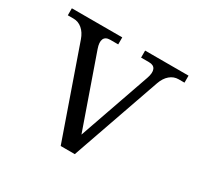

<svg xmlns="http://www.w3.org/2000/svg" viewBox="-116 -642 801 778"><g transform="rotate(30 285.0 -253.0)"><path d="M106.9 -415Q97.2 -442.9 79.3 -458Q61.5 -473.1 39.1 -473.1H12.2V-505.9H248V-473.1H210.9Q188.5 -473.1 181.9 -458Q175.3 -442.9 185.1 -415L301.8 -82L418 -415Q427.7 -442.9 421.1 -458Q414.6 -473.1 392.1 -473.1H355V-505.9H558.1V-473.1H530.8Q508.3 -473.1 490.5 -458Q472.7 -442.9 462.9 -415L317.9 0H252Z"/></g></svg>

Font: LT Superior Serif
Style: Regular
Weight: 400
Designer: Daniel Lyons
Foundry: LyonsType
Version: Version 2.120;FEAKit 1.0